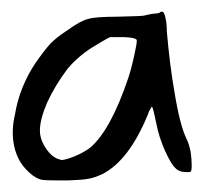

<svg xmlns="http://www.w3.org/2000/svg" viewBox="-20 -646 380 331"><path d="M254.9 -624Q256.8 -626 258.8 -626Q263.7 -626 265.6 -613.3Q267.6 -605.5 267.6 -591.8Q272.5 -535.2 280.3 -490.2Q290 -429.7 301.8 -406.2Q305.7 -398.4 308.6 -384.8Q310.5 -371.1 310.5 -360.4Q310.5 -349.6 307.6 -349.6Q290 -347.7 282.2 -356.4Q275.4 -362.3 264.6 -385.7Q253.9 -410.2 250 -430.7Q244.1 -460 242.2 -461.9Q241.2 -462.9 239.3 -458Q237.3 -456.1 234.4 -447.3Q202.1 -369.1 156.2 -345.7Q140.6 -338.9 132.8 -337.9Q124 -335.9 98.6 -335Q86.9 -335 78.1 -335Q59.6 -335 52.7 -335.9Q42 -337.9 30.3 -348.6Q17.6 -360.4 11.7 -373Q2 -392.6 2 -418Q2 -432.6 5.9 -449.2Q13.7 -496.1 41 -537.1Q56.6 -559.6 67.4 -571.3Q78.1 -582 94.7 -592.8Q119.1 -610.4 131.8 -613.3Q144.5 -617.2 181.6 -617.2Q224.6 -618.2 228.5 -619.1Q231.4 -620.1 242.2 -622.1Q253.9 -623 254.9 -624ZM214.8 -578.1Q211.9 -581.1 194.3 -582Q185.5 -582 179.7 -582Q173.8 -582 169.9 -582Q163.1 -579.1 137.7 -563.5Q112.3 -546.9 95.7 -526.4Q75.2 -499 61.5 -469.7Q48.8 -440.4 48.8 -420.9Q48.8 -405.3 59.6 -389.6Q70.3 -374 83 -371.1Q85 -370.1 86.9 -370.1Q94.7 -371.1 107.4 -376Q124 -382.8 135.7 -391.6Q170.9 -421.9 201.2 -511.7Q207 -529.3 211.9 -552.7Q215.8 -570.3 215.8 -575.2Q215.8 -578.1 214.8 -578.1Z"/></svg>

Font: Yahfie
Style: Heavy
Weight: 600
Designer: Joe Palazzolo
Foundry: jozolo LLC
Version: Version 001.000